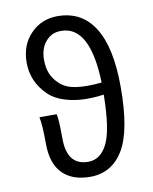

<svg xmlns="http://www.w3.org/2000/svg" viewBox="-83 -787 688 862"><g transform="rotate(-10 261.0 -356.0)"><path d="M145 -541Q145 -507 155.5 -479.5Q166 -452 192.5 -427.5Q219 -403 265 -396Q311 -389 382 -396Q374 -658 241 -656Q199 -656 172 -624Q145 -592 145 -541ZM259 12Q177 12 132.5 -33.5Q88 -79 88 -169Q88 -256 80 -291H158Q165 -272 165 -179Q165 -56 262 -56Q318 -56 349 -118.5Q380 -181 382 -341Q294 -329 229.5 -343.5Q165 -358 131 -391.5Q97 -425 81.5 -462.5Q66 -500 66 -542Q66 -622 115.5 -673Q165 -724 238 -724Q349 -724 406 -632.5Q463 -541 463 -362Q463 -162 410 -75Q357 12 259 12Z"/></g></svg>

Font: Toshiba Sans
Style: Regular
Weight: 400
Designer: Paul D. Hunt
Foundry: Toshiba Corporation
Version: Version 2.020;PS 2.0;hotconv 1.0.86;makeotf.lib2.5.63406